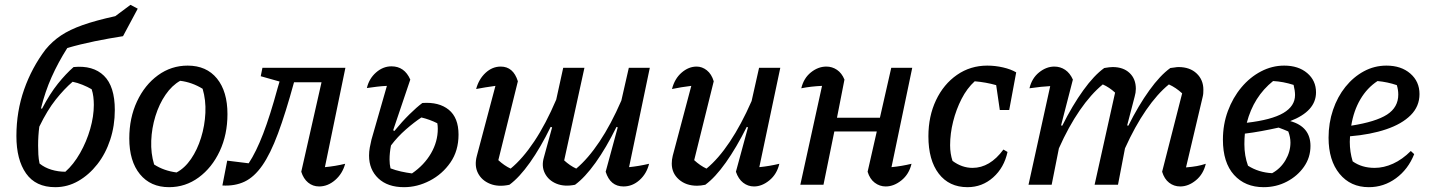

<svg xmlns="http://www.w3.org/2000/svg" viewBox="-20 -766 5930 796"><path d="M209 10Q128 10 88 -47Q48 -104 48 -202Q48 -304 80 -395Q112 -486 169 -561Q197 -595 233 -619Q269 -643 322.5 -662Q376 -681 458 -699L521 -746L551 -730L490 -616Q432 -607 373 -595Q314 -583 259 -567Q221 -507 194 -446.5Q167 -386 150 -317L154 -315Q187 -378 220 -419Q253 -460 285 -488Q366 -496 411 -452Q456 -408 456 -310Q456 -245 437 -187Q418 -129 383.5 -85Q349 -41 304.5 -15.5Q260 10 209 10ZM138 -162Q138 -144 139 -125.5Q140 -107 144 -88Q165 -71 193 -62.5Q221 -54 251 -54Q285 -84 312 -131.5Q339 -179 354 -231.5Q369 -284 369 -331Q369 -348 367 -364.5Q365 -381 360 -396Q343 -406 322 -414.5Q301 -423 281 -427Q246 -397 211 -353Q176 -309 143 -241Q138 -204 138 -162ZM207 -24Q210 -25 213 -27Z M681 10Q604 10 560 -44Q516 -98 516 -192Q516 -277 548 -345.5Q580 -414 635 -454Q690 -494 758 -494Q836 -494 879.5 -440.5Q923 -387 923 -293Q923 -208 891 -139.5Q859 -71 804 -30.5Q749 10 681 10ZM712 -51Q746 -69 772 -107Q798 -145 813.5 -195Q829 -245 831.5 -298Q834 -351 820 -398Q776 -425 727 -431Q693 -412 666.5 -373.5Q640 -335 624.5 -285Q609 -235 607 -182.5Q605 -130 619 -84Q659 -58 712 -51Z M902 3 922 -100 1011 -89Q1042 -136 1071 -211.5Q1100 -287 1131 -401L1139 -428L1061 -450L1068 -485H1412L1327 -73Q1370 -77 1411 -87Q1400 -46 1369.5 -19.5Q1339 7 1303 7Q1277 7 1257.5 -9Q1238 -25 1229 -54L1313 -425H1199Q1164 -297 1132.5 -212.5Q1101 -128 1067.5 -80Q1034 -32 994 -13Q954 6 902 3Z M1655 10Q1587 10 1548.5 -26.5Q1510 -63 1510 -121Q1510 -137 1513 -154Q1516 -171 1520 -187L1584 -410Q1562 -409 1542 -406.5Q1522 -404 1501 -401Q1510 -440 1539 -465.5Q1568 -491 1603 -491Q1657 -491 1681 -436L1610 -226L1615 -223Q1647 -262 1677.5 -292Q1708 -322 1731 -339Q1800 -344 1840.5 -311Q1881 -278 1881 -208Q1881 -141 1847.5 -92.5Q1814 -44 1762 -17Q1710 10 1655 10ZM1595 -105Q1595 -85 1599 -68Q1620 -60 1642.5 -55Q1665 -50 1688 -47Q1739 -82 1767 -130.5Q1795 -179 1795 -232Q1795 -245 1793 -255Q1777 -263 1760.5 -269Q1744 -275 1727 -279Q1698 -260 1663 -229.5Q1628 -199 1601 -163Q1595 -132 1595 -105Z M2092 0Q2046 10 2011.5 -4Q1977 -18 1961.5 -48.5Q1946 -79 1957 -120L2034 -410Q1990 -404 1954 -397Q1965 -438 1993 -464Q2021 -490 2056 -490Q2108 -490 2127 -429L2046 -102Q2071 -79 2097 -67Q2147 -108 2195 -180Q2243 -252 2286 -353L2315 -485H2403L2319 -101Q2343 -79 2369 -67Q2418 -108 2465.5 -179Q2513 -250 2556 -349L2587 -485H2674L2588 -73Q2628 -77 2671 -87Q2661 -46 2631.5 -19.5Q2602 7 2565 7Q2510 7 2491 -54L2541 -238L2536 -240Q2493 -153 2449 -91.5Q2405 -30 2364 0Q2320 9 2287 -4.5Q2254 -18 2239 -47.5Q2224 -77 2235 -114L2269 -238L2263 -240Q2221 -154 2177 -92Q2133 -30 2092 0Z M3031 -54 3081 -238 3076 -240Q3033 -154 2989 -92Q2945 -30 2904 0Q2885 4 2870 4Q2824 4 2794.5 -22Q2765 -48 2765 -88Q2765 -104 2769 -120L2846 -410Q2804 -405 2766 -397Q2777 -440 2806 -465Q2835 -490 2868 -490Q2891 -490 2910.5 -474.5Q2930 -459 2939 -429L2858 -102Q2883 -79 2909 -67Q2958 -107 3005.5 -178Q3053 -249 3096 -347L3127 -485H3215L3128 -73Q3169 -77 3211 -87Q3201 -44 3170 -18.5Q3139 7 3106 7Q3081 7 3061 -8.5Q3041 -24 3031 -54Z M3298 0 3388 -410Q3342 -408 3302 -400Q3312 -442 3342 -466Q3372 -490 3406 -490Q3430 -490 3450 -476.5Q3470 -463 3481 -436L3450 -278H3628L3675 -485H3762L3676 -73Q3718 -77 3759 -87Q3749 -44 3717.5 -18.5Q3686 7 3652 7Q3627 7 3606.5 -8.5Q3586 -24 3577 -54L3615 -221H3439L3394 0Z M3991 10Q3915 10 3872 -46Q3829 -102 3829 -201Q3829 -284 3860.5 -350.5Q3892 -417 3947.5 -455.5Q4003 -494 4073 -494Q4106 -494 4138.5 -486.5Q4171 -479 4193 -466L4164 -310H4125L4110 -413Q4068 -425 4021 -429Q3989 -400 3966.5 -356Q3944 -312 3931.5 -262Q3919 -212 3919 -164Q3919 -129 3929 -99Q3968 -70 4012 -70Q4084 -70 4140 -146L4157 -136Q4143 -71 4097.5 -30.5Q4052 10 3991 10Z M4244 0 4334 -409Q4316 -408 4295.5 -406Q4275 -404 4248 -400Q4258 -442 4288 -466Q4318 -490 4351 -490Q4376 -490 4396 -476.5Q4416 -463 4428 -436L4379 -246L4384 -245Q4426 -329 4471 -391.5Q4516 -454 4558 -484Q4570 -486 4578 -487Q4586 -488 4593 -488Q4637 -488 4663 -463.5Q4689 -439 4689 -398Q4689 -382 4684 -365L4653 -246L4658 -245Q4700 -329 4745 -391.5Q4790 -454 4832 -484Q4843 -485 4851 -486.5Q4859 -488 4866 -488Q4913 -488 4941 -461.5Q4969 -435 4969 -394Q4969 -386 4968.5 -379Q4968 -372 4966 -364L4897 -72Q4923 -74 4942 -77.5Q4961 -81 4979 -87Q4969 -44 4938 -18.5Q4907 7 4873 7Q4847 7 4827 -8.5Q4807 -24 4798 -54L4881 -379Q4855 -403 4826 -416Q4778 -377 4731.5 -309.5Q4685 -242 4644 -151L4615 0H4518L4603 -382Q4579 -404 4552 -416Q4503 -376 4456.5 -308.5Q4410 -241 4370 -151L4340 0Z M5219 10Q5142 10 5096 -41Q5050 -92 5050 -187Q5050 -250 5070.5 -305.5Q5091 -361 5126.5 -403.5Q5162 -446 5208 -470Q5254 -494 5304 -494Q5363 -494 5399.5 -463Q5436 -432 5436 -383Q5436 -305 5329 -264Q5413 -241 5413 -161Q5413 -113 5386 -74.5Q5359 -36 5315 -13Q5271 10 5219 10ZM5349 -372Q5349 -390 5343 -414Q5299 -428 5258 -430Q5177 -365 5149 -257Q5252 -269 5300.5 -297.5Q5349 -326 5349 -372ZM5139 -168Q5139 -120 5154 -79Q5198 -51 5254 -48Q5289 -67 5309.5 -102Q5330 -137 5330 -175Q5330 -197 5321 -221Q5303 -229 5281 -237Q5245 -229 5209.5 -222.5Q5174 -216 5141 -212Q5139 -191 5139 -168ZM5231 -37Q5234 -38 5236 -39Z M5655 10Q5579 10 5533.5 -45.5Q5488 -101 5488 -195Q5488 -256 5506.5 -310.5Q5525 -365 5558 -406Q5591 -447 5634.5 -470.5Q5678 -494 5728 -494Q5789 -494 5827 -461Q5865 -428 5865 -376Q5865 -325 5828.5 -288.5Q5792 -252 5727 -230Q5662 -208 5577 -201Q5576 -190 5576 -178Q5576 -136 5588 -97Q5626 -70 5679 -70Q5717 -70 5755.5 -87.5Q5794 -105 5829 -140L5843 -127Q5818 -64 5767.5 -27Q5717 10 5655 10ZM5777 -374Q5777 -394 5771 -413Q5733 -426 5691 -430Q5648 -402 5620 -354.5Q5592 -307 5582 -245Q5684 -261 5730.5 -291Q5777 -321 5777 -374Z"/></svg>

Font: Piazzolla Medium
Style: Italic
Weight: 500
Italic angle: -11.3°
Designer: Juan Pablo del Peral
Foundry: Huerta Tipografica
Version: Version 1.330